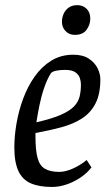

<svg xmlns="http://www.w3.org/2000/svg" viewBox="-20 -729 426 758"><path d="M185.4 9.1Q134.8 9.1 101.7 -5.2Q68.7 -19.5 52.7 -53.8Q36.6 -88 36.6 -147.6Q36.6 -191.4 45.1 -241.3Q53.6 -291.1 71.3 -339.1Q88.9 -387.1 116.7 -426.6Q144.5 -466 182.5 -489.5Q220.4 -513 269.3 -513Q306.6 -513 330.4 -497.6Q354.1 -482.1 365.1 -459.7Q376.2 -437.3 376.2 -415.8Q376.2 -358.3 357.4 -321.3Q338.7 -284.3 304.4 -261.9Q270.1 -239.6 223.3 -226.9Q176.4 -214.1 120 -204V-190.2Q120 -136.3 128.2 -105.7Q136.3 -75.2 157.3 -62.8Q178.2 -50.4 214.3 -50.4Q237.7 -50.4 267.2 -63.3Q296.7 -76.2 322.2 -97.3L341 -68.1Q324.3 -46 298.3 -28.4Q272.4 -10.9 243.1 -0.9Q213.9 9.1 185.4 9.1ZM123.7 -246.2Q184.8 -260.2 220.1 -275.7Q255.4 -291.2 272.3 -309Q289.2 -326.7 294.4 -348.4Q299.5 -370 299.5 -395.4Q299.5 -407.9 295.2 -420.9Q290.9 -434 277.7 -443.5Q264.5 -453.1 236.6 -453.1Q216.2 -453.1 200.7 -449.7Q185.2 -446.2 180.4 -439.1Q165.6 -415.5 154.2 -381.8Q142.7 -348.1 135.6 -312.7Q128.4 -277.3 123.7 -246.2ZM275.6 -591.3Q252.8 -591.3 238.6 -606.5Q224.5 -621.7 224.5 -643.4Q224.5 -658.7 231 -673.9Q237.5 -689.1 251.1 -698.9Q264.6 -708.7 285.2 -708.7Q306.9 -708.7 321.7 -694.5Q336.4 -680.3 336.4 -655.3Q336.4 -631.5 321.7 -611.4Q306.9 -591.3 275.6 -591.3Z"/></svg>

Font: Faustina Light
Style: Italic
Weight: 300
Italic angle: -8°
Designer: Alfonso Garcia
Foundry: http://www.omnibus-type.com
Version: Version 1.200